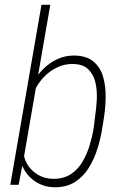

<svg xmlns="http://www.w3.org/2000/svg" viewBox="-20 -770 510 800"><path d="M152.8 -750H189.5L77.1 -101.1L57.6 0H22.9ZM414.1 -286.6 406.7 -239.3Q400.4 -197.8 387 -153.3Q373.5 -108.9 350.3 -71.3Q327.1 -33.7 291.5 -11.2Q255.9 11.2 204.6 10.3Q170.9 9.3 143.3 -4.4Q115.7 -18.1 96.7 -40.5Q77.6 -63 68.1 -90.8Q58.6 -118.7 60.1 -147.5L93.8 -367.2Q101.6 -397.9 118.7 -428.2Q135.7 -458.5 161.1 -483.4Q186.5 -508.3 218.5 -523.4Q250.5 -538.6 288.1 -538.6Q340.3 -538.1 369.1 -513.9Q397.9 -489.7 409.2 -451.4Q420.4 -413.1 420.2 -369.6Q419.9 -326.2 414.1 -286.6ZM370.6 -238.3 376.5 -286.6Q381.3 -317.9 383.3 -355Q385.3 -392.1 377.7 -425.8Q370.1 -459.5 347.7 -481.4Q325.2 -503.4 281.7 -503.4Q251 -503.4 223.6 -491.7Q196.3 -480 173.8 -459.7Q151.4 -439.5 135.5 -413.6Q119.6 -387.7 111.8 -358.9L78.1 -150.9Q76.2 -116.2 92.3 -87.9Q108.4 -59.6 137 -42.5Q165.5 -25.4 200.7 -24.9Q244.1 -24.4 274.2 -43.7Q304.2 -63 323.2 -95.2Q342.3 -127.4 353.5 -164.6Q364.7 -201.7 370.6 -238.3Z"/></svg>

Font: Roboto Condensed ExtraLight
Style: Italic
Weight: 250
Italic angle: -12°
Designer: Christian Robertson
Foundry: Google
Version: Version 3.008; 2023